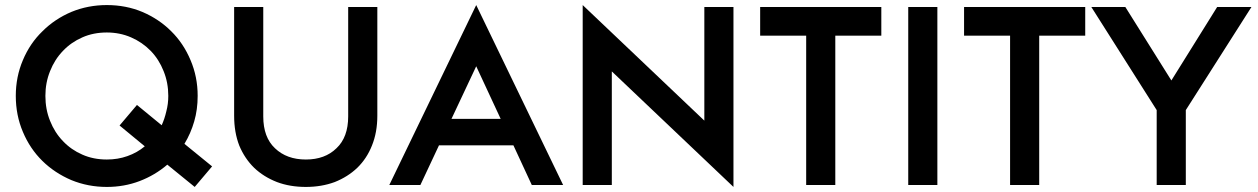

<svg xmlns="http://www.w3.org/2000/svg" viewBox="-20 -738 5018 766"><path d="M647.5 -81.1Q598.6 -39.1 537.1 -15.6Q475.6 7.8 406.2 7.8Q331.1 7.8 264.6 -19.5Q198.2 -47.9 149.4 -95.7Q99.6 -144.5 71.3 -211.9Q43 -278.3 43 -355.5Q43 -431.6 71.3 -498Q99.6 -565.4 149.4 -613.3Q198.2 -662.1 264.6 -690.4Q331.1 -717.8 406.2 -717.8Q482.4 -717.8 547.9 -690.4Q614.3 -662.1 663.1 -613.3Q711.9 -565.4 740.2 -498Q768.6 -431.6 768.6 -355.5Q768.6 -300.8 754.9 -253.9Q741.2 -206.1 715.8 -164.1Q752.9 -133.8 826.2 -74.2Q808.6 -53.7 756.8 7.8Q729.5 -14.6 647.5 -81.1ZM406.2 -101.6Q450.2 -101.6 488.3 -115.2Q527.3 -128.9 557.6 -154.3Q524.4 -181.6 457 -237.3Q474.6 -257.8 526.4 -319.3Q550.8 -298.8 625 -238.3Q636.7 -263.7 643.6 -293.9Q651.4 -323.2 651.4 -355.5Q651.4 -408.2 632.8 -454.1Q614.3 -501 581.1 -535.2Q547.9 -569.3 502.9 -588.9Q458 -608.4 406.2 -608.4Q352.5 -608.4 308.6 -588.9Q263.7 -569.3 231.4 -535.2Q198.2 -501 179.7 -454.1Q161.1 -408.2 161.1 -355.5Q161.1 -301.8 179.7 -255.9Q198.2 -209 231.4 -174.8Q263.7 -140.6 308.6 -121.1Q352.5 -101.6 406.2 -101.6Z M1200.2 7.8Q1136.7 7.8 1085 -11.7Q1032.2 -32.2 994.1 -68.4Q956.1 -105.5 934.6 -157.2Q914.1 -210 914.1 -276.4Q914.1 -420.9 914.1 -710Q943.4 -710 1030.3 -710Q1030.3 -600.6 1030.3 -273.4Q1030.3 -190.4 1077.1 -146.5Q1124 -101.6 1200.2 -101.6Q1276.4 -101.6 1322.3 -146.5Q1369.1 -190.4 1369.1 -273.4Q1369.1 -418.9 1369.1 -710Q1398.4 -710 1485.4 -710Q1485.4 -601.6 1485.4 -276.4Q1485.4 -210 1463.9 -157.2Q1443.4 -105.5 1405.3 -68.4Q1367.2 -32.2 1315.4 -11.7Q1262.7 7.8 1200.2 7.8Z M1879.9 -717.8Q1966.8 -538.1 2226.6 0Q2195.3 0 2101.6 0Q2083 -39.1 2028.3 -158.2Q1954.1 -158.2 1731.4 -158.2Q1712.9 -118.2 1657.2 0Q1626 0 1533.2 0Q1620.1 -179.7 1879.9 -717.8ZM1781.2 -263.7Q1830.1 -263.7 1977.5 -263.7Q1953.1 -316.4 1879.9 -473.6Q1855.5 -421.9 1781.2 -263.7Z M2420.9 -453.1Q2420.9 -339.8 2420.9 0Q2391.6 0 2304.7 0Q2304.7 -179.7 2304.7 -717.8Q2425.8 -602.5 2790 -256.8Q2790 -370.1 2790 -710Q2818.4 -710 2906.2 -710Q2906.2 -530.3 2906.2 7.8Q2784.2 -107.4 2420.9 -453.1Z M3196.3 -595.7Q3150.4 -595.7 3012.7 -595.7Q3012.7 -624 3012.7 -710Q3133.8 -710 3496.1 -710Q3496.1 -681.6 3496.1 -595.7Q3450.2 -595.7 3312.5 -595.7Q3312.5 -447.3 3312.5 0Q3283.2 0 3196.3 0Q3196.3 -149.4 3196.3 -595.7Z M3603.5 -710Q3632.8 -710 3719.7 -710Q3719.7 -532.2 3719.7 0Q3690.4 0 3603.5 0Q3603.5 -177.7 3603.5 -710Z M4009.8 -595.7Q3963.9 -595.7 3826.2 -595.7Q3826.2 -624 3826.2 -710Q3947.3 -710 4309.6 -710Q4309.6 -681.6 4309.6 -595.7Q4263.7 -595.7 4126 -595.7Q4126 -447.3 4126 0Q4096.7 0 4009.8 0Q4009.8 -149.4 4009.8 -595.7Z M4594.7 -298.8Q4530.3 -401.4 4334 -710Q4368.2 -710 4469.7 -710Q4515.6 -636.7 4653.3 -417Q4699.2 -490.2 4835.9 -710Q4870.1 -710 4972.7 -710Q4907.2 -607.4 4710.9 -298.8Q4710.9 -224.6 4710.9 0Q4681.6 0 4594.7 0Q4594.7 -75.2 4594.7 -298.8Z"/></svg>

Font: SSportsD
Style: Medium
Weight: 400
Designer: Swiss Typefaces
Version: Version 1.000